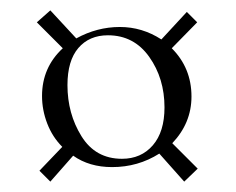

<svg xmlns="http://www.w3.org/2000/svg" viewBox="-20 -387 454 370"><path d="M335 -37 287 -91Q246 -65 196 -65Q152 -65 121 -87L77 -37L56 -58L100 -104Q81 -123 71 -149Q61 -175 61 -202Q61 -257 101 -294L51 -344L77 -367L127 -313Q167 -335 211 -335Q254 -335 291 -311L340 -364L360 -344L311 -294Q349 -256 349 -201Q349 -150 312 -111L361 -62ZM297 -180Q297 -236 267.5 -277.5Q238 -319 188 -319Q152 -319 131 -294.5Q110 -270 110 -223Q110 -168 137 -124.5Q164 -81 215 -81Q252 -81 274.5 -107Q297 -133 297 -180Z"/></svg>

Font: Cormorant Garamond Light
Style: Regular
Weight: 300
Designer: Christian Thalmann (Catharsis Fonts)
Version: Version 3.000